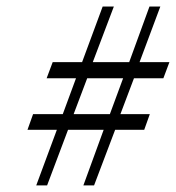

<svg xmlns="http://www.w3.org/2000/svg" viewBox="-20 -580 538 587"><path d="M315.9 -231 356.4 -340.8H246.6L205.1 -231ZM389.6 -340.8 348.1 -231H438L420.9 -183.1H332L267.6 -13.2H234.9L296.9 -183.1H188L124 -13.2H90.8L153.8 -183.1H64L81.1 -231H171.9L212.4 -340.8H122.6L141.1 -390.1H231L293.9 -560.1H328.1L263.7 -390.1H375L437 -560.1H470.2L406.7 -390.1H498L479.5 -340.8Z"/></svg>

Font: Linux Biolinum G
Style: Italic
Weight: 400
Italic angle: -12°
Designer: Philipp H. Poll
Foundry: Philipp H. Poll
Version: Version 0.5.1